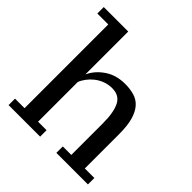

<svg xmlns="http://www.w3.org/2000/svg" viewBox="-197 -902 1054 1054"><g transform="rotate(45 330.5 -375.0)"><path d="M642 0H397V-50H463V-296Q463 -379 441 -423.5Q419 -468 363 -468Q333 -468 307 -458Q281 -448 261 -432Q241 -416 226.5 -396.5Q212 -377 205 -358V-50H271V0H26V-50H100V-700H15V-750H205V-419H206Q229 -468 278.5 -501.5Q328 -535 397 -535Q436 -535 468 -525.5Q500 -516 522 -491Q544 -466 556 -424Q568 -382 568 -317V-50H642Z"/></g></svg>

Font: PT Serif Caption
Style: Regular
Weight: 400
Designer: A.Korolkova, O.Umpeleva, V.Yefimov
Foundry: ParaType Ltd
Version: Version 1.000W OFL